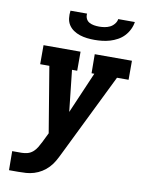

<svg xmlns="http://www.w3.org/2000/svg" viewBox="-101 -1024 813 1093"><g transform="rotate(10 305.0 -477.5)"><path d="M29 0 28 -110H82Q99 -110 116 -114.5Q133 -119 147 -131Q161 -143 170.5 -159Q180 -175 188 -191L215 -246L152 -625H99V-735H313V-625H283L309 -386L412 -625H396L395 -735H610V-625H543L306 -142Q296 -121 284 -100Q272 -79 255 -61Q238 -43 217 -30Q196 -17 173 -10Q150 -3 127.5 -1.5Q105 0 82 0ZM379 -815Q357 -815 335.5 -817.5Q314 -820 294 -826.5Q274 -833 257 -844.5Q240 -856 229 -873Q218 -890 215.5 -911.5Q213 -933 216 -955H312Q310 -940 316 -926.5Q322 -913 334.5 -906Q347 -899 362 -896.5Q377 -894 392 -894Q407 -894 423 -896.5Q439 -899 453.5 -906Q468 -913 479 -926.5Q490 -940 492 -955H588Q585 -933 574.5 -911.5Q564 -890 548 -873Q532 -856 511 -844.5Q490 -833 468 -826.5Q446 -820 423.5 -817.5Q401 -815 379 -815Z"/></g></svg>

Font: Iosevka Etoile Extrabold
Style: Italic
Weight: 800
Italic angle: -9°
Designer: Belleve Invis
Foundry: Belleve Invis
Version: Version 22.1.2; ttfautohint (v1.8.4)